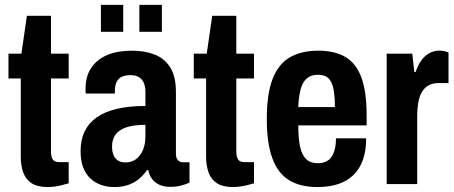

<svg xmlns="http://www.w3.org/2000/svg" viewBox="-20 -744 1833 776"><path d="M172.6 12Q132.3 12 108.4 -3.1Q84.4 -18.3 74.2 -46.3Q64 -74.3 64 -109.9V-426.9H14.2V-527.2H66.6L88.7 -680.2H186.1V-527.2H257.6V-426.9H186.1V-132.9Q186.1 -110.4 193.1 -99.6Q200.1 -88.8 219 -88.8H257.6V-3.2Q244.1 1 229.2 4.6Q214.3 8.2 200 10.1Q185.7 12 172.6 12Z M441.9 12Q414.1 12 389.7 3.8Q365.3 -4.4 346.3 -21.7Q327.3 -38.9 316.5 -66.5Q305.7 -94.1 305.7 -133.7Q305.7 -178.7 322 -212.6Q338.3 -246.4 370.4 -269.3Q402.4 -292.2 452.2 -304Q501.9 -315.7 567.7 -315.7V-372.2Q567.7 -393.7 561.5 -408.3Q555.3 -423 542.4 -431.7Q529.5 -440.3 507.7 -440.3Q483.1 -440.3 468.7 -431.6Q454.3 -422.9 449.3 -408.4Q444.3 -394 444.3 -375.5V-365.9H326.8Q325.8 -370.9 325.8 -375.1Q325.8 -379.3 325.8 -384.8Q325.8 -436.4 349.2 -470.5Q372.5 -504.7 414.3 -522Q456.2 -539.2 512.3 -539.2Q565.5 -539.2 605.7 -523.3Q645.9 -507.3 668.4 -470.9Q691 -434.5 691 -372.9V-122.1Q691 -105.8 698.8 -97Q706.6 -88.1 720.2 -88.1H745.9V-5.7Q731 1 711.1 6.1Q691.2 11.2 667.9 11.2Q642.4 11.2 623.6 2.4Q604.8 -6.3 593.8 -21.8Q582.8 -37.3 579.4 -57H574.4Q561.4 -37.7 543.2 -22.1Q525 -6.6 500.2 2.7Q475.5 12 441.9 12ZM487.7 -87.5Q505.2 -87.5 519.9 -94.8Q534.6 -102.2 545.4 -116.2Q556.2 -130.1 561.9 -149.8Q567.7 -169.6 567.7 -194.3V-239.4Q518.9 -239.4 489.2 -228.9Q459.6 -218.5 446.2 -198.9Q432.8 -179.3 432.8 -151.7Q432.8 -131 439.1 -116.6Q445.4 -102.2 457.4 -94.8Q469.4 -87.5 487.7 -87.5ZM387.9 -615.6V-724.2H478V-615.6ZM543.3 -615.6V-724.2H634.3V-615.6Z M921.6 12Q881.3 12 857.4 -3.1Q833.4 -18.3 823.2 -46.3Q813 -74.3 813 -109.9V-426.9H763.2V-527.2H815.6L837.7 -680.2H935.1V-527.2H1006.6V-426.9H935.1V-132.9Q935.1 -110.4 942.1 -99.6Q949.1 -88.8 968 -88.8H1006.6V-3.2Q993.1 1 978.2 4.6Q963.3 8.2 949 10.1Q934.7 12 921.6 12Z M1263.7 12Q1193.1 12 1147.9 -16Q1102.7 -44 1080.5 -104.9Q1058.3 -165.8 1058.3 -263.2Q1058.3 -363 1081.2 -423.6Q1104.1 -484.2 1150.6 -511.7Q1197.1 -539.2 1266.8 -539.2Q1332 -539.2 1375.5 -514Q1419 -488.8 1440.4 -431.4Q1461.9 -374 1461.9 -275.7V-237.3H1185.6Q1185.4 -185.2 1192.7 -151.5Q1200.1 -117.9 1217.2 -101.1Q1234.3 -84.4 1264.7 -84.4Q1282.2 -84.4 1295.8 -90.2Q1309.5 -96 1318.4 -108Q1327.3 -120.1 1332.7 -139.4Q1338 -158.7 1337.8 -185H1459.9Q1459.9 -135.3 1446.8 -98.1Q1433.7 -60.9 1408.4 -36.5Q1383.2 -12.2 1346.9 -0.1Q1310.7 12 1263.7 12ZM1185.4 -311.2H1333.6Q1333.6 -346.6 1330 -371.4Q1326.4 -396.3 1318.6 -412.1Q1310.7 -427.9 1297.3 -434.9Q1283.9 -441.8 1265.2 -441.8Q1236.8 -441.8 1220 -427.1Q1203.1 -412.4 1195.2 -383.6Q1187.4 -354.8 1185.4 -311.2Z M1542.8 0V-527.2H1646.2L1654.7 -452.7H1659.7Q1668.7 -479.4 1681.9 -498.4Q1695.1 -517.4 1713.9 -528.4Q1732.7 -539.4 1755.7 -539.4Q1766.2 -539.4 1775.8 -537.2Q1785.5 -535 1792.7 -531.8V-408.2H1751.3Q1729.7 -408.2 1713.5 -399.7Q1697.3 -391.2 1686.7 -374.7Q1676.1 -358.2 1671.1 -332.3Q1666.2 -306.5 1666.2 -271.8V0Z"/></svg>

Font: Archivo SemiBold Condensed
Style: Regular
Weight: 600
Width: 3
Version: Version 2.001